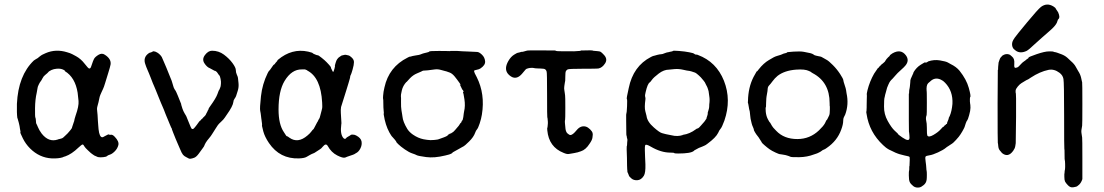

<svg xmlns="http://www.w3.org/2000/svg" viewBox="-20 -673 4963 863"><path d="M153 -415 165 -424Q165 -425 185 -434Q231 -454 282 -438Q288 -436 294.5 -434Q301 -432 322.5 -420Q344 -408 360.5 -386.5Q377 -365 381 -365Q385 -365 387 -368Q389 -371 393.5 -385Q398 -399 402.5 -408Q407 -417 422.5 -426.5Q438 -436 451 -427Q481 -408 477 -383Q475 -372 466.5 -345Q458 -318 452.5 -299.5Q447 -281 443 -273Q439 -265 436.5 -259Q434 -253 431 -246.5Q428 -240 425.5 -226.5Q423 -213 419.5 -201.5Q416 -190 416 -183.5Q416 -177 417 -172Q418 -167 418.5 -156.5Q419 -146 420 -130Q421 -114 421.5 -110Q422 -106 423 -92Q427 -56 440 -56Q443 -56 451 -61Q468 -71 470.5 -68.5Q473 -66 476 -67Q485 -70 496 -58Q516 -37 512 -21Q508 -5 496 7Q484 19 474 22Q464 25 461 28.5Q458 32 443.5 33.5Q429 35 420 33Q407 28 404 26Q401 24 394.5 19.5Q388 15 381.5 8.5Q375 2 374.5 2Q374 2 370 -2.5Q366 -7 365 -7.5Q364 -8 360 -14Q355 -24 351 -23.5Q347 -23 333 -10Q302 20 273 30Q267 31 262 34Q244 40 213 39Q157 36 115 -6Q95 -26 82.5 -51.5Q70 -77 71.5 -78Q73 -79 71.5 -85Q70 -91 69.5 -95.5Q69 -100 68.5 -102.5Q68 -105 67.5 -108Q67 -111 65.5 -117Q64 -123 63.5 -125Q63 -127 62 -130L59 -141L58 -142Q55 -164 56 -206Q62 -334 132 -401Q137 -405 138 -405Q139 -405 143 -408Q147 -411 147 -410.5Q147 -410 150 -412Q153 -414 153 -415ZM304 -101 310 -119Q310 -121 312 -125Q314 -129 314 -132Q314 -135 320 -154Q335 -196 333 -219Q331 -242 329 -256Q318 -325 272 -353Q271 -354 271.5 -355Q272 -356 266 -359Q253 -366 234 -364Q210 -362 193 -346Q201 -351 196 -347L183 -336Q176 -331 171 -321Q166 -311 162.5 -307Q159 -303 154 -292.5Q149 -282 149 -278.5Q149 -275 145 -256Q138 -226 137.5 -187Q137 -148 139 -144.5Q141 -141 141.5 -129.5Q142 -118 143.5 -116.5Q145 -115 150.5 -101.5Q156 -88 167 -73Q199 -32 240 -46Q244 -48 246.5 -48Q249 -48 252.5 -49.5Q256 -51 259 -51.5Q262 -52 272.5 -62.5Q283 -73 283.5 -73Q284 -73 287 -77Q290 -81 293.5 -84.5Q297 -88 298 -90Q299 -92 300 -93Q301 -94 302 -95.5Q303 -97 303.5 -98.5Q304 -100 304 -101Z M946 -354 924 -366Q910 -371 898.5 -389Q887 -407 901.5 -426Q916 -445 933 -445Q963 -445 986.5 -427.5Q1010 -410 1025 -389.5Q1040 -369 1040 -358Q1040 -347 1044.5 -337.5Q1049 -328 1049.5 -323.5Q1050 -319 1052 -300Q1054 -281 1048.5 -264.5Q1043 -248 1041.5 -242.5Q1040 -237 1034.5 -229.5Q1029 -222 1029 -215Q1027 -196 999 -157Q996 -153 990.5 -144.5Q985 -136 974.5 -126.5Q964 -117 959.5 -111Q955 -105 950 -96.5Q945 -88 940.5 -81.5Q936 -75 933.5 -70.5Q931 -66 927.5 -61.5Q924 -57 920 -52Q916 -47 911.5 -41.5Q907 -36 905 -32Q903 -28 900.5 -23.5Q898 -19 898 -17.5Q898 -16 891 -6.5Q884 3 873.5 17.5Q863 32 853 36Q832 44 826 38Q825 37 816.5 33Q808 29 802.5 22.5Q797 16 789.5 -2.5Q782 -21 778.5 -28Q775 -35 769.5 -49Q764 -63 758.5 -76.5Q753 -90 753 -91L752 -96Q751 -95 742.5 -116Q734 -137 732 -141.5Q730 -146 729 -148.5Q728 -151 723.5 -162Q719 -173 717 -179Q715 -185 711.5 -192Q708 -199 703.5 -210.5Q699 -222 692.5 -237.5Q686 -253 680 -268.5Q674 -284 672 -287.5Q670 -291 667 -299Q664 -307 657.5 -323.5Q651 -340 649.5 -343.5Q648 -347 643.5 -357.5Q639 -368 637.5 -372Q636 -376 634 -382Q621 -415 649 -434L650 -435Q650 -435 653.5 -436Q657 -437 661 -438.5Q665 -440 666 -441Q668 -444 678 -441Q696 -434 707 -417Q710 -411 717 -394Q724 -377 727.5 -369.5Q731 -362 736 -348.5Q741 -335 746.5 -322.5Q752 -310 753 -305.5Q754 -301 756 -295.5Q758 -290 759 -285.5Q760 -281 761.5 -278Q763 -275 765.5 -270.5Q768 -266 769 -265.5Q770 -265 779.5 -242.5Q789 -220 791.5 -212.5Q794 -205 795 -204H794Q801 -180 804.5 -173.5Q808 -167 810 -163Q812 -159 814.5 -155.5Q817 -152 819 -146.5Q821 -141 822 -139Q823 -137 831 -117Q839 -97 841 -95Q846 -91 850.5 -95Q855 -99 864 -111Q878 -131 879 -130Q880 -130 883 -134Q886 -138 887 -138Q888 -138 889.5 -140Q891 -142 892 -143Q896 -148 896 -147Q905 -156 905 -157.5Q905 -159 906 -160Q907 -161 907 -162Q907 -163 910 -167.5Q913 -172 913 -173.5Q913 -175 915.5 -178.5Q918 -182 917.5 -183.5Q917 -185 925 -196Q951 -232 957.5 -250.5Q964 -269 965 -269Q966 -269 967.5 -273.5Q969 -278 970 -280Q971 -282 971.5 -284.5Q972 -287 972 -287.5Q972 -288 973 -296.5Q974 -305 971.5 -318Q969 -331 965.5 -334.5Q962 -338 958.5 -344Q955 -350 950 -353Q945 -356 945 -355.5Q945 -355 946 -354Z M1365 -441Q1385 -436 1385 -434.5Q1385 -433 1395.5 -428.5Q1406 -424 1408.5 -424.5Q1411 -425 1426 -413Q1441 -401 1448 -393.5Q1455 -386 1457 -384Q1459 -382 1463.5 -376.5Q1468 -371 1467.5 -369.5Q1467 -368 1469.5 -363.5Q1472 -359 1474 -354.5Q1476 -350 1477 -350Q1478 -350 1478.5 -350.5Q1479 -351 1480 -354Q1483 -362 1483 -363Q1483 -364 1484.5 -369.5Q1486 -375 1486 -377L1485 -378Q1485 -379 1488.5 -390.5Q1492 -402 1495 -406Q1501 -414 1503 -415Q1505 -416 1509.5 -419.5Q1514 -423 1514.5 -423Q1515 -423 1518 -424Q1530 -428 1537.5 -426Q1545 -424 1548 -423.5Q1551 -423 1559 -416Q1571 -406 1571 -394Q1571 -382 1565 -361Q1559 -340 1556.5 -336Q1554 -332 1554 -328.5Q1554 -325 1552 -318.5Q1550 -312 1546.5 -299.5Q1543 -287 1537 -268.5Q1531 -250 1529.5 -244.5Q1528 -239 1521 -217.5Q1514 -196 1513 -192Q1511 -179 1512 -165Q1513 -151 1513.5 -140Q1514 -129 1514.5 -123Q1515 -117 1514 -114Q1508 -69 1524 -52Q1528 -48 1531.5 -49Q1535 -50 1536 -52.5Q1537 -55 1546.5 -60Q1556 -65 1556.5 -66.5Q1557 -68 1565.5 -68Q1574 -68 1581 -64Q1602 -53 1605 -37.5Q1608 -22 1600 -6Q1592 10 1579 16Q1576 18 1572.5 20Q1569 22 1553.5 27Q1538 32 1532 35Q1522 39 1495.5 25.5Q1469 12 1453 -17Q1445 -31 1431 -14Q1424 -5 1417.5 -1.5Q1411 2 1402 8.5Q1393 15 1388 16.5Q1383 18 1373 23.5Q1363 29 1360 31Q1350 38 1324 39Q1238 42 1189 -30Q1170 -58 1163.5 -82.5Q1157 -107 1157.5 -107.5Q1158 -108 1158 -111.5Q1158 -115 1157.5 -119Q1157 -123 1156.5 -126Q1156 -129 1155.5 -134Q1155 -139 1154.5 -140.5Q1154 -142 1153 -153Q1152 -164 1149.5 -175Q1147 -186 1153 -240.5Q1159 -295 1183 -344Q1188 -354 1190 -355Q1192 -356 1201 -369.5Q1210 -383 1211 -382.5Q1212 -382 1215 -385.5Q1218 -389 1219 -391Q1220 -393 1223.5 -396Q1227 -399 1226.5 -400Q1226 -401 1229 -404Q1292 -457 1365 -441ZM1361 -357 1351 -361Q1349 -361 1337 -361Q1291 -362 1259 -309Q1232 -264 1232 -181Q1232 -114 1256 -79Q1260 -74 1261.5 -70.5Q1263 -67 1266 -63.5Q1269 -60 1270.5 -60.5Q1272 -61 1281 -54Q1319 -27 1362 -64Q1374 -74 1380 -82.5Q1386 -91 1387.5 -91Q1389 -91 1395 -103L1406 -124Q1407 -124 1409.5 -130Q1412 -136 1414.5 -139Q1417 -142 1420 -155Q1423 -168 1425.5 -176Q1428 -184 1428 -186.5Q1428 -189 1428.5 -192Q1429 -195 1428.5 -197.5Q1428 -200 1428 -212Q1422 -325 1361 -356Q1360 -357 1361 -357Z M2008 -76Q1996 -65 1991 -65Q1991 -65 1995.5 -68Q2000 -71 2004.5 -74Q2009 -77 2009 -77Q2009 -77 2008 -76ZM2003 -443 2004 -444H2036Q2043 -443 2058 -442.5Q2073 -442 2083 -441.5Q2093 -441 2104.5 -440.5Q2116 -440 2125 -439.5Q2134 -439 2146.5 -427Q2159 -415 2160.5 -397.5Q2162 -380 2139 -365Q2132 -361 2123.5 -359.5Q2115 -358 2113 -357Q2111 -356 2111 -352Q2111 -348 2123 -326Q2161 -250 2146 -158Q2143 -139 2136 -118Q2129 -97 2124 -91.5Q2119 -86 2116 -77Q2109 -57 2088.5 -37Q2068 -17 2064 -15.5Q2060 -14 2056.5 -11.5Q2053 -9 2042.5 -3.5Q2032 2 2028 4.5Q2024 7 2019 9.5Q2014 12 2013.5 13.5Q2013 15 2012.5 15Q2012 15 2007.5 18Q2003 21 1981 26Q1932 38 1895.5 33Q1859 28 1853 24.5Q1847 21 1833 16.5Q1819 12 1799.5 -1.5Q1780 -15 1770 -25Q1760 -35 1761 -35.5Q1762 -36 1759 -39.5Q1756 -43 1754 -46Q1752 -49 1746 -55Q1740 -61 1737.5 -65.5Q1735 -70 1730 -78Q1712 -111 1705 -157Q1704 -163 1705 -162.5Q1706 -162 1704.5 -175Q1703 -188 1703 -208Q1703 -228 1702 -228.5Q1701 -229 1702 -242.5Q1703 -256 1704 -260.5Q1705 -265 1708 -280Q1728 -372 1812 -414Q1821 -419 1823 -418.5Q1825 -418 1828.5 -419.5Q1832 -421 1833.5 -421Q1835 -421 1841 -422.5Q1847 -424 1855.5 -425Q1864 -426 1869 -428Q1874 -430 1881 -432.5Q1888 -435 1890.5 -435Q1893 -435 1895 -436Q1897 -437 1902.5 -438Q1908 -439 1909.5 -441.5Q1911 -444 1954 -444Q1997 -444 1998.5 -443.5Q2000 -443 2003 -443ZM2050 -291Q2050 -295 2042 -305Q2034 -315 2034 -316Q2034 -317 2023 -330Q2012 -343 2001 -347Q1990 -351 1985.5 -352.5Q1981 -354 1981 -353.5Q1981 -353 1964.5 -358Q1948 -363 1934.5 -361Q1921 -359 1915 -358.5Q1909 -358 1903.5 -357Q1898 -356 1890 -356Q1881 -356 1878 -354Q1875 -352 1874.5 -352Q1874 -352 1872.5 -351Q1871 -350 1854 -343Q1837 -336 1822.5 -321Q1808 -306 1807 -304V-305Q1791 -288 1786 -266Q1781 -244 1782 -240.5Q1783 -237 1782.5 -214.5Q1782 -192 1784.5 -177Q1787 -162 1787.5 -159Q1788 -156 1789 -149Q1791 -126 1811 -93Q1820 -79 1836 -68Q1859 -52 1884 -47Q1885 -47 1899.5 -44.5Q1914 -42 1932.5 -44Q1951 -46 1951 -47L1965 -52Q1965 -52 1976 -56Q1987 -60 1992 -64Q1997 -68 2008 -74Q2019 -80 2025.5 -88.5Q2032 -97 2037 -102Q2042 -107 2046 -114Q2050 -121 2051.5 -121Q2053 -121 2054.5 -126Q2056 -131 2057 -131Q2060 -131 2062.5 -147Q2065 -163 2064.5 -163Q2064 -163 2066 -172Q2072 -197 2067.5 -226.5Q2063 -256 2061 -259L2062 -260Q2067 -260 2058 -271Q2058 -271 2059 -268L2048 -291L2046 -294L2048 -292Z M2329 -440 2347 -445Q2347 -447 2411.5 -446.5Q2476 -446 2476 -446Q2478 -442 2510 -442.5Q2542 -443 2551 -442.5Q2560 -442 2569 -443Q2578 -444 2584 -444Q2590 -444 2590 -445Q2590 -446 2590 -446Q2648 -448 2645 -445L2667 -443Q2671 -442 2674 -442Q2680 -442 2692 -429Q2713 -409 2700 -388.5Q2687 -368 2669 -365Q2664 -364 2600.5 -364Q2537 -364 2531.5 -361Q2526 -358 2523.5 -353Q2521 -348 2521 -330Q2521 -312 2520.5 -310Q2520 -308 2519 -302.5Q2518 -297 2516.5 -286Q2515 -275 2516.5 -268.5Q2518 -262 2518.5 -255Q2519 -248 2520 -244Q2521 -240 2521 -188.5Q2521 -137 2520 -134.5Q2519 -132 2519 -125Q2519 -118 2519.5 -117.5Q2520 -117 2521 -102Q2522 -81 2530.5 -73.5Q2539 -66 2544 -66Q2554 -66 2572 -88Q2590 -110 2613 -104Q2623 -101 2632.5 -91.5Q2642 -82 2643.5 -75Q2645 -68 2644 -64.5Q2643 -61 2643 -55Q2642 -44 2630 -27Q2613 0 2591 7Q2586 8 2581.5 10Q2577 12 2572.5 12.5Q2568 13 2563.5 14.5Q2559 16 2552.5 16.5Q2546 17 2537.5 19Q2529 21 2513 14Q2447 -12 2440 -87Q2439 -98 2440 -98.5Q2441 -99 2441.5 -106.5Q2442 -114 2442.5 -118Q2443 -122 2442.5 -125.5Q2442 -129 2441.5 -137Q2441 -145 2440 -145.5Q2439 -146 2439 -246.5Q2439 -347 2437 -351Q2434 -363 2422.5 -364Q2411 -365 2409 -365Q2407 -365 2395 -365.5Q2383 -366 2380.5 -367Q2378 -368 2369.5 -368Q2361 -368 2354 -366Q2345 -364 2342.5 -360.5Q2340 -357 2326 -341Q2305 -317 2283 -326Q2270 -332 2261 -344Q2246 -366 2265 -399Q2276 -418 2290.5 -427Q2305 -436 2308 -436Q2311 -436 2318.5 -438.5Q2326 -441 2329 -440Z M3104 -429Q3110 -426 3110 -427.5Q3110 -429 3117 -426Q3200 -395 3234 -310Q3268 -224 3236 -131Q3225 -101 3219 -94.5Q3213 -88 3208 -76Q3198 -55 3160 -27Q3151 -20 3146.5 -18.5Q3142 -17 3137.5 -14.5Q3133 -12 3127.5 -10.5Q3122 -9 3114.5 -4.5Q3107 0 3103.5 1.5Q3100 3 3099 5Q3086 17 3028 17Q3019 17 3016 16.5Q3013 16 3012 16L3011 15Q3009 13 2993 13Q2951 13 2905 -14Q2883 -27 2880 -20Q2878 -16 2878.5 2.5Q2879 21 2879.5 32.5Q2880 44 2881 66Q2882 104 2874 117Q2862 136 2845 137Q2828 138 2818 129Q2808 120 2807.5 118Q2807 116 2805.5 112.5Q2804 109 2802.5 105Q2801 101 2800.5 101Q2800 101 2800 100Q2800 99 2800 96Q2799 91 2798.5 70.5Q2798 50 2798 36Q2796 -14 2797 -15Q2798 -16 2798.5 -21.5Q2799 -27 2799 -32Q2801 -47 2799.5 -49Q2798 -51 2797.5 -57Q2797 -63 2796 -63.5Q2795 -64 2795 -84Q2795 -104 2794.5 -133Q2794 -162 2795.5 -163Q2797 -164 2798.5 -195.5Q2800 -227 2797.5 -228Q2795 -229 2806 -277Q2826 -376 2906 -417Q2913 -421 2914.5 -421Q2916 -421 2922.5 -423Q2929 -425 2935 -426.5Q2941 -428 2944.5 -428.5Q2948 -429 2953.5 -429.5Q2959 -430 2964 -432.5Q2969 -435 2975 -436.5Q2981 -438 2981.5 -438Q2982 -438 2985 -438.5Q2988 -439 2990.5 -440Q2993 -441 2998 -441.5Q3003 -442 3004.5 -444Q3006 -446 3032 -444Q3058 -442 3078 -438Q3098 -434 3099.5 -432Q3101 -430 3104 -429ZM2987 -360Q2964 -360 2941 -342.5Q2918 -325 2910.5 -314.5Q2903 -304 2901 -303Q2891 -298 2882 -259Q2878 -244 2880 -238Q2882 -232 2881 -226Q2876 -190 2880.5 -173.5Q2885 -157 2886 -152Q2889 -126 2919 -100Q2945 -77 2956 -74.5Q2967 -72 2971 -70.5Q2975 -69 2978 -69Q2981 -69 2998 -65Q3025 -58 3049 -66Q3047 -67 3050 -67Q3080 -71 3108 -92L3114 -96L3115 -95Q3122 -98 3130.5 -108.5Q3139 -119 3140.5 -120Q3142 -121 3145 -125Q3148 -129 3149.5 -131Q3151 -133 3152 -135Q3153 -137 3153.5 -137Q3154 -137 3154.5 -138Q3155 -139 3155.5 -140.5Q3156 -142 3156 -143.5Q3156 -145 3157 -147Q3158 -149 3158.5 -151Q3159 -153 3160.5 -158Q3162 -163 3161 -163.5Q3160 -164 3163.5 -174.5Q3167 -185 3167.5 -191.5Q3168 -198 3168 -204Q3171 -224 3168 -241Q3165 -258 3165.5 -259Q3166 -260 3163 -270Q3160 -280 3157.5 -284.5Q3155 -289 3154 -291Q3148 -305 3143 -310Q3138 -315 3135 -319.5Q3132 -324 3121 -334Q3110 -344 3104.5 -346.5Q3099 -349 3088 -352Q3077 -355 3073.5 -355Q3070 -355 3050.5 -359.5Q3031 -364 3012.5 -362.5Q2994 -361 2987 -360Z M3515 -437Q3517 -439 3547 -441Q3577 -443 3593 -440Q3629 -434 3635 -429Q3641 -424 3647.5 -423Q3654 -422 3658.5 -420.5Q3663 -419 3666.5 -419Q3670 -419 3679 -413.5Q3688 -408 3696.5 -403.5Q3705 -399 3723.5 -380.5Q3742 -362 3756 -340.5Q3770 -319 3770.5 -313Q3771 -307 3776.5 -291Q3782 -275 3783 -267.5Q3784 -260 3785 -254Q3796 -204 3779 -158Q3776 -152 3773 -146Q3770 -140 3770 -130Q3770 -114 3761 -90Q3743 -40 3696 -8Q3688 -2 3683 -0.5Q3678 1 3674 4.5Q3670 8 3662 12Q3654 16 3652.5 16.5Q3651 17 3639 21Q3608 33 3572.5 33.5Q3537 34 3532.5 31.5Q3528 29 3525.5 28.5Q3523 28 3517.5 26Q3512 24 3502 22.5Q3492 21 3490 20.5Q3488 20 3485 20Q3482 20 3465.5 12.5Q3449 5 3438.5 -2.5Q3428 -10 3416 -20.5Q3404 -31 3404 -32.5Q3404 -34 3401 -38Q3398 -42 3394 -49Q3390 -56 3384.5 -62.5Q3379 -69 3373.5 -78.5Q3368 -88 3368.5 -89Q3369 -90 3367 -95.5Q3365 -101 3363.5 -104Q3362 -107 3361 -110Q3359 -117 3358.5 -118.5Q3358 -120 3357 -125Q3353 -139 3352 -153.5Q3351 -168 3350 -172Q3349 -176 3348.5 -178Q3348 -180 3347.5 -181.5Q3347 -183 3345 -196Q3343 -209 3342 -210Q3341 -211 3342 -219Q3343 -280 3367 -327L3381 -352Q3382 -351 3385 -354.5Q3388 -358 3390 -361Q3412 -389 3436 -403Q3460 -418 3471 -421Q3495 -428 3496.5 -429.5Q3498 -431 3506 -433Q3514 -435 3518 -436L3516 -437ZM3616 -354Q3598 -363 3558 -360Q3506 -356 3475 -332Q3462 -321 3452.5 -308Q3443 -295 3437 -289Q3431 -283 3430.5 -273Q3430 -263 3428 -254Q3426 -245 3425.5 -239.5Q3425 -234 3424.5 -231Q3424 -228 3423.5 -211Q3423 -194 3423 -193Q3420 -189 3422 -170Q3424 -151 3431.5 -137Q3439 -123 3440 -123Q3441 -123 3441 -122.5Q3441 -122 3444 -117.5Q3447 -113 3450 -107Q3453 -101 3469 -85Q3504 -48 3564 -48Q3620 -48 3661 -87Q3681 -106 3688 -119Q3695 -134 3695 -133Q3697 -133 3700 -140L3701 -142Q3701 -142 3702.5 -145Q3704 -148 3707 -154.5Q3710 -161 3710 -181V-194Q3709 -194 3709 -210Q3709 -304 3633 -344Q3630 -346 3628 -347Q3626 -348 3626.5 -348.5Q3627 -349 3616 -354Z M3959 -399 3965 -408Q3965 -408 3968 -411Q3971 -414 3971 -414.5Q3971 -415 3975.5 -418.5Q3980 -422 3979.5 -423.5Q3979 -425 3991 -433Q4029 -455 4052 -424Q4068 -402 4051 -380Q4045 -372 4029 -358Q4013 -344 4004 -333Q3995 -322 3992.5 -320Q3990 -318 3985.5 -313Q3981 -308 3977.5 -302Q3974 -296 3973 -292.5Q3972 -289 3969.5 -284Q3967 -279 3965.5 -272Q3964 -265 3961 -255.5Q3958 -246 3957 -239Q3956 -232 3955 -230.5Q3954 -229 3953.5 -194.5Q3953 -160 3970 -129.5Q3987 -99 4001 -86Q4015 -73 4015 -73Q4015 -69 4036 -55Q4068 -33 4068 -54Q4068 -60 4067.5 -65Q4067 -70 4066.5 -75.5Q4066 -81 4065.5 -82Q4065 -83 4065 -134Q4065 -185 4065 -204Q4065 -247 4065 -253Q4065 -252 4066 -252Q4066 -259 4066.5 -265Q4067 -271 4067.5 -272Q4068 -273 4068.5 -276.5Q4069 -280 4069.5 -283Q4070 -286 4070.5 -292.5Q4071 -299 4071.5 -303.5Q4072 -308 4072 -312Q4072 -316 4079 -330.5Q4086 -345 4085.5 -345Q4085 -345 4086 -348Q4099 -370 4118.5 -382Q4138 -394 4138 -393Q4141 -389 4151 -396L4152 -397Q4178 -406 4205 -401.5Q4232 -397 4240.5 -392Q4249 -387 4253 -385Q4278 -373 4293 -355Q4324 -316 4334.5 -278Q4345 -240 4341 -237Q4340 -237 4339.5 -228.5Q4339 -220 4339.5 -217Q4340 -214 4340.5 -207.5Q4341 -201 4341.5 -201Q4342 -201 4342 -188.5Q4342 -176 4336 -155Q4330 -134 4327.5 -132Q4325 -130 4321 -119Q4317 -108 4316.5 -105Q4316 -102 4311.5 -93.5Q4307 -85 4305.5 -82.5Q4304 -80 4297.5 -69.5Q4291 -59 4277 -44Q4263 -29 4259.5 -27.5Q4256 -26 4252.5 -23Q4249 -20 4242 -16Q4235 -12 4232 -9Q4220 1 4196 12Q4172 23 4158 25Q4142 27 4140 31.5Q4138 36 4140.5 53Q4143 70 4143.5 81Q4144 92 4145 95Q4146 98 4146 113Q4146 128 4145 135Q4143 150 4131.5 159Q4120 168 4115 169Q4097 173 4085 163.5Q4073 154 4069 145Q4065 136 4065 115.5Q4065 95 4066 94.5Q4067 94 4067 82V76Q4067 76 4067 75.5Q4067 75 4068 73Q4070 36 4068.5 33Q4067 30 4060 29Q4053 28 4046.5 26Q4040 24 4031 22Q4022 20 4014.5 17Q4007 14 4007 14H4006Q4006 13 4004.5 13Q4003 13 3992 7Q3981 1 3979.5 1Q3978 1 3978 0.5Q3978 0 3971 -3.5Q3964 -7 3949 -21Q3887 -79 3875 -161Q3873 -171 3874 -171.5Q3875 -172 3875 -180.5Q3875 -189 3875.5 -190.5Q3876 -192 3875.5 -199Q3875 -206 3876 -227Q3877 -248 3876 -248.5Q3875 -249 3879 -267Q3889 -307 3909 -342L3926 -367Q3927 -366 3930 -370Q3934 -376 3934.5 -375.5Q3935 -375 3936.5 -377Q3938 -379 3939 -380Q3940 -381 3942 -383Q3944 -385 3944.5 -385Q3945 -385 3946 -386Q3947 -387 3953 -392Q3959 -397 3959 -399ZM4209 -315Q4182 -328 4160 -306Q4154 -301 4154 -301Q4154 -301 4151 -298Q4143 -289 4145 -264Q4146 -265 4146 -211Q4146 -157 4145 -156Q4140 -143 4143 -131Q4146 -119 4146 -100.5Q4146 -82 4146.5 -74.5Q4147 -67 4148 -64Q4154 -54 4175.5 -66.5Q4197 -79 4208 -91.5Q4219 -104 4220 -103Q4221 -102 4224 -106.5Q4227 -111 4228 -110.5Q4229 -110 4231 -113Q4233 -116 4235 -116Q4237 -116 4237 -119.5Q4237 -123 4239 -126.5Q4241 -130 4240.5 -130Q4240 -130 4242.5 -135Q4245 -140 4244 -140.5Q4243 -141 4249 -152Q4258 -173 4261 -206Q4264 -264 4228 -301Q4220 -310 4209 -315Z M4743 -432Q4765 -425 4778 -413Q4791 -401 4794 -398Q4809 -385 4815.5 -372.5Q4822 -360 4826 -354Q4836 -339 4839.5 -323Q4843 -307 4843 -307Q4843 -307 4844 -303.5Q4845 -300 4845 -205.5Q4845 -111 4844 -108Q4839 -85 4841 -75Q4843 -65 4843 -61.5Q4843 -58 4844 -55Q4845 -52 4845 40V132Q4840 148 4830.5 157Q4821 166 4815.5 166.5Q4810 167 4808.5 168Q4807 169 4798 169Q4789 169 4779.5 159Q4770 149 4767 142.5Q4764 136 4764 121V108Q4765 108 4765 102Q4765 96 4765.5 95.5Q4766 95 4767 87.5Q4768 80 4767.5 63.5Q4767 47 4766 47Q4765 47 4765 21.5Q4765 -4 4764 -4.5Q4763 -5 4763 -153Q4763 -301 4760 -318Q4757 -335 4742 -346Q4718 -364 4693 -359Q4654 -351 4613 -324Q4600 -315 4598.5 -315Q4597 -315 4588 -309.5Q4579 -304 4571.5 -299.5Q4564 -295 4555 -284.5Q4546 -274 4545 -266V-257Q4548 -258 4547 -148Q4546 -32 4545.5 -29.5Q4545 -27 4543.5 -16.5Q4542 -6 4534 5Q4511 37 4484 15Q4482 14 4482.5 13.5Q4483 13 4475.5 5Q4468 -3 4467 -16Q4466 -29 4465 -30.5Q4464 -32 4464 -210L4465 -360L4466 -358Q4466 -363 4466.5 -372.5Q4467 -382 4467.5 -382.5Q4468 -383 4468 -387.5Q4468 -392 4469 -393.5Q4470 -395 4470 -396.5Q4470 -398 4470.5 -398.5Q4471 -399 4471.5 -401Q4472 -403 4472.5 -403.5Q4473 -404 4473 -405.5Q4473 -407 4475 -410Q4477 -413 4476.5 -413Q4476 -413 4480.5 -417.5Q4485 -422 4484 -422Q4502 -435 4519 -427Q4521 -426 4521 -425.5Q4521 -425 4528 -419.5Q4535 -414 4537.5 -406Q4540 -398 4539 -385.5Q4538 -373 4540 -370.5Q4542 -368 4544.5 -368Q4547 -368 4549 -369Q4551 -370 4552 -370Q4555 -370 4560.5 -376Q4566 -382 4570 -386Q4574 -390 4575.5 -391.5Q4577 -393 4580 -395Q4583 -397 4584 -398Q4585 -399 4587 -400Q4589 -401 4589 -401.5Q4589 -402 4592 -404Q4595 -406 4595.5 -407Q4596 -408 4599.5 -409.5Q4603 -411 4603 -414Q4603 -417 4639.5 -429.5Q4676 -442 4695 -442Q4714 -442 4714.5 -441Q4715 -440 4720 -439Q4725 -438 4725.5 -438Q4726 -438 4729 -437Q4732 -436 4733.5 -435.5Q4735 -435 4743 -432ZM4659 -642Q4686 -662 4715 -644Q4725 -637 4725 -635.5Q4725 -634 4728 -630L4736 -618Q4746 -595 4738 -588Q4735 -586 4733 -578.5Q4731 -571 4727 -565Q4719 -552 4695 -531.5Q4671 -511 4663 -503.5Q4655 -496 4648.5 -490.5Q4642 -485 4629 -473Q4604 -449 4594 -444Q4566 -431 4546 -445Q4543 -448 4542.5 -448Q4542 -448 4537.5 -452Q4533 -456 4531 -462Q4529 -468 4529 -474Q4529 -480 4531 -486Q4533 -492 4540.5 -503Q4548 -514 4596.5 -572.5Q4645 -631 4659 -642Z"/></svg>

Font: TT2020 Style E
Style: Regular
Weight: 400
Version: Version 00.2